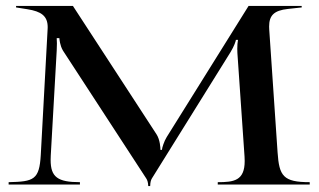

<svg xmlns="http://www.w3.org/2000/svg" viewBox="-20 -620 1070 645"><path d="M9 0H248.5V-8C173.8 -8 150.1 -25.1 150.1 -82.7C150.1 -87.2 150.2 -92 150.5 -97L170.5 -450C171 -459 171.2 -467 171.2 -474C171.2 -481 171 -487 170.5 -492H179.5C179.5 -489 181.2 -467.4 191.5 -450L471 -21C474.4 -15.8 477.7 -8.5 478 5H484.5C484.8 -9 487.5 -16.2 490.5 -21L754.5 -445C766.7 -464.8 772.5 -483 772.5 -486H779.5C778 -478 777.1 -467.9 777.1 -456C777.1 -451.6 777.2 -446.9 777.5 -442L801.5 -94C801.9 -88.7 802 -83.8 802 -79.1C802 -12.8 765.6 -8 711.5 -8V0H1020.5V-8C931.2 -8 917.9 -28.9 912.5 -108L884.5 -520C884.2 -523.8 884.1 -527.4 884.1 -530.8C884.1 -567.6 899.7 -584.9 947.5 -590L993.5 -595V-600H815L540 -159.5C531.2 -145.5 524 -122.5 524 -116.5H519C519 -122.5 517.9 -150.1 506 -168.5L225 -600H34V-595L72 -589C118.2 -581.7 140.2 -566.5 140.2 -528.8C140.2 -526.9 140.1 -525 140 -523L117 -100C112.3 -15.7 93.4 -9.9 9 -8Z"/></svg>

Font: Prida01
Style: Bold
Weight: 700
Designer: gluk
Foundry: gluk
Version: Version 00.072